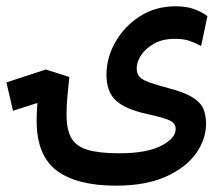

<svg xmlns="http://www.w3.org/2000/svg" viewBox="-100 -417 706 611"><path d="M269 173.8Q144 173.8 80.3 125.7Q16.6 77.6 16.6 -32.7Q16.6 -58.6 19 -89.4L-58.6 -64.5L-79.6 -154.8L45.9 -195.8L120.6 -171.9Q116.7 -133.3 114.3 -107.4Q111.8 -81.5 111.8 -52.2Q111.8 -4.9 126.7 21.7Q141.6 48.3 178.2 59.6Q214.8 70.8 278.8 70.8Q366.2 70.8 412.6 47.1Q459 23.4 459 -6.8Q459 -23.9 441.4 -33Q423.8 -42 368.2 -54.2Q298.8 -69.3 268.8 -97.2Q238.8 -125 238.8 -179.2Q238.8 -232.9 267.1 -283Q295.4 -333 345 -365Q394.5 -397 459 -397Q492.7 -397 516.6 -388.4Q540.5 -379.9 560.1 -365.7L540 -270.5Q522.5 -280.3 503.2 -286.9Q483.9 -293.5 457.5 -293.5Q417.5 -293.5 390.1 -278.1Q362.8 -262.7 348.9 -241Q335 -219.2 335 -199.7Q335 -183.1 343.5 -173.1Q352.1 -163.1 374.5 -155Q397 -147 439 -135.7Q488.8 -122.6 513.9 -106.4Q539.1 -90.3 547.4 -70.1Q555.7 -49.8 555.7 -23.9Q555.7 26.9 523.2 72Q490.7 117.2 427 145.5Q363.3 173.8 269 173.8Z"/></svg>

Font: Cascadia Mono PL
Style: Regular
Weight: 400
Monospace: yes
Designer: Aaron Bell
Foundry: Saja Typeworks
Version: Version 2404.023; ttfautohint (v1.8.4)